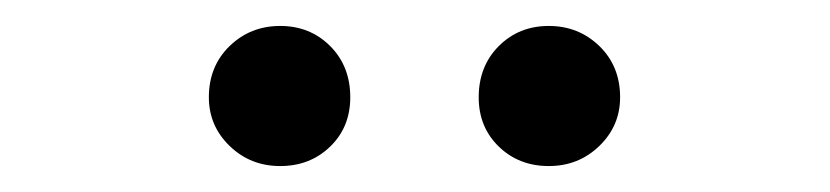

<svg xmlns="http://www.w3.org/2000/svg" viewBox="-20 -776 640 148"><path d="M141 -701Q141 -725 157 -740.5Q173 -756 196 -756Q219 -756 234.5 -740.5Q250 -725 250 -701Q250 -678 234.5 -663Q219 -648 196 -648Q173 -648 157 -663.5Q141 -679 141 -701ZM349 -701Q349 -725 364.5 -740.5Q380 -756 403 -756Q426 -756 442 -740.5Q458 -725 458 -701Q458 -679 442 -663.5Q426 -648 403 -648Q380 -648 364.5 -663Q349 -678 349 -701Z"/></svg>

Font: FiraDG Mono
Style: Regular
Weight: 400
Designer: Carrois Corporate & Edenspiekermann AG
Foundry: Carrois Corporate GbR & Edenspiekermann AG
Version: Version 3.206